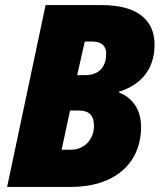

<svg xmlns="http://www.w3.org/2000/svg" viewBox="-20 -734 631 754"><path d="M8 0H261C422 0 534 -86 534 -236C534 -303 500 -351 448 -370V-374C539 -403 587 -467 587 -559C587 -659 514 -714 381 -714H159ZM315 -439H283L313 -571H341C379 -571 397 -554 397 -523C397 -477 374 -439 315 -439ZM258 -146H222L255 -300H287C332 -300 349 -280 349 -239C349 -189 314 -146 258 -146Z"/></svg>

Font: Noto Sans SemiCondensed Black
Style: Italic
Weight: 900
Width: 4
Italic angle: -12°
Designer: Monotype Design Team
Foundry: Monotype Imaging Inc.
Version: Version 2.013